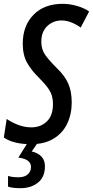

<svg xmlns="http://www.w3.org/2000/svg" viewBox="-42 -744 486 1004"><path d="M120 10Q28 10 -22 -25L-7 -122Q19 -104 53 -91Q87 -78 122 -78Q171 -78 203 -109Q235 -140 235 -199Q235 -224 229 -244Q223 -264 207.5 -285.5Q192 -307 163 -336Q122 -376 99.5 -416Q77 -456 77 -516Q77 -609 133 -666.5Q189 -724 286 -724Q322 -724 360.5 -713Q399 -702 424 -684L380 -600Q356 -617 330.5 -627Q305 -637 280 -637Q236 -637 205 -607.5Q174 -578 174 -526Q174 -486 194 -457.5Q214 -429 256 -387Q296 -349 314.5 -308Q333 -267 333 -208Q333 -146 309 -96.5Q285 -47 237.5 -18.5Q190 10 120 10ZM66 240Q48 240 32 238.5Q16 237 0 232V176Q9 179 23 181Q37 183 55 183Q86 183 103 168Q120 153 120 129Q120 88 54 80L104 0H157L124 48Q156 55 174.5 74.5Q193 94 193 125Q193 182 156.5 211Q120 240 66 240Z"/></svg>

Font: Noto Sans ExtraCondensed Medium
Style: Italic
Weight: 500
Width: 2
Italic angle: -12°
Designer: Monotype Design Team
Foundry: Monotype Imaging Inc.
Version: Version 2.013; ttfautohint (v1.8.4.7-5d5b)